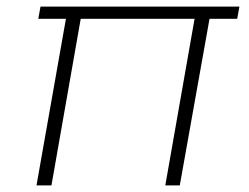

<svg xmlns="http://www.w3.org/2000/svg" viewBox="-20 -563 757 583"><path d="M96.2 -505.9 103 -543H707L700.2 -505.9H616.2L525.9 0H481.9L570.8 -505.9H225.1L136.2 0H90.8L180.2 -505.9Z"/></svg>

Font: SVN-Poppins ExtraLight
Style: Italic
Weight: 200
Italic angle: -10°
Designer: Ninad Kale (Devanagari), Jonny Pinhorn (Latin)
Foundry: Indian Type Foundry
Version: Version 3.002 2017